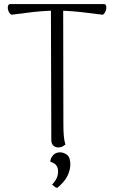

<svg xmlns="http://www.w3.org/2000/svg" viewBox="-20 -711 558 939"><path d="M265 10Q250 10 240.5 0.5Q231 -9 231 -25L229 -676L289 -674L290 -103Q290 -73 292 -47.5Q294 -22 300 -4Q295 0 286.5 5Q278 10 265 10ZM37 -639Q30 -641 25 -649.5Q20 -658 18.5 -667.5Q17 -677 20 -684Q23 -691 30 -691H488Q496 -691 498.5 -684Q501 -677 499.5 -667.5Q498 -658 493 -649.5Q488 -641 482 -639Q447 -643 409 -648Q371 -653 332.5 -656Q294 -659 256 -659Q220 -659 182.5 -656Q145 -653 108 -648Q71 -643 37 -639ZM260 208Q252 206 246 201.5Q240 197 235 192Q250 176 257 160.5Q264 145 264 129Q264 112 258.5 102.5Q253 93 244.5 88Q236 83 226 80Q226 65 238.5 49.5Q251 34 274 34Q291 34 307.5 46Q324 58 324 94Q324 118 311 147Q298 176 260 208Z"/></svg>

Font: Arima Light
Style: Regular
Weight: 300
Designer: Joana Correia and Natanael Gama
Foundry: NDISCOVER
Version: Version 1.101;gftools[0.9.23]